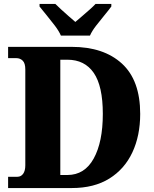

<svg xmlns="http://www.w3.org/2000/svg" viewBox="-20 -951 779 971"><path d="M21 0V-57H68Q86 -57 97 -72Q108 -87 108 -115V-600Q108 -631 95 -644Q82 -657 62 -657H21V-714H343Q504 -714 596.5 -629.5Q689 -545 689 -375Q689 -265 649.5 -180.5Q610 -96 533 -48Q456 0 343 0ZM321 -66Q408 -66 454 -149.5Q500 -233 500 -375Q500 -516 454 -582.5Q408 -649 321 -649H285V-66ZM288 -771Q278 -794 258 -820.5Q238 -847 216.5 -873Q195 -899 180 -918V-931H260Q271 -920 289.5 -903Q308 -886 327.5 -869Q347 -852 361 -840Q375 -852 395 -869Q415 -886 434 -903Q453 -920 463 -931H543V-918Q529 -899 507.5 -873Q486 -847 465.5 -820.5Q445 -794 435 -771Z"/></svg>

Font: Noto Serif Armenian SemiCondensed ExtraBold
Style: Regular
Weight: 800
Width: 4
Designer: Monotype Design Team
Foundry: Monotype Imaging Inc.
Version: Version 2.008; ttfautohint (v1.8.4.7-5d5b)